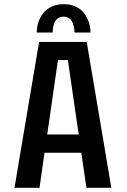

<svg xmlns="http://www.w3.org/2000/svg" viewBox="-20 -901 610 921"><path d="M156 -745Q156 -764.5 160.5 -783Q165 -801.5 175 -819.5Q185 -837.5 199.8 -851Q214.5 -864.5 236.8 -872.8Q259 -881 286 -881Q319.5 -881 345 -868.5Q370.5 -856 385 -835.8Q399.5 -815.5 406.8 -792.5Q414 -769.5 414 -745H337.5Q337.5 -754.5 335.8 -765Q334 -775.5 329.2 -789.5Q324.5 -803.5 313 -812.2Q301.5 -821 285 -821Q268 -821 256.5 -812.2Q245 -803.5 240.2 -789.5Q235.5 -775.5 234 -765.2Q232.5 -755 232.5 -745ZM394.5 0 370 -168.5H193.5L169.5 0H49.5L167.5 -700H396L514 0ZM258 -613 206.5 -256H357.5L305.5 -613Z"/></svg>

Font: League Mono Narrow Medium
Style: Regular
Weight: 500
Width: 3
Designer: Tyler Finck
Foundry: The League of Moveable Type / Tyler Finck
Version: Version 2.210